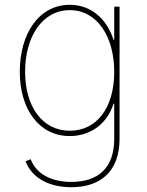

<svg xmlns="http://www.w3.org/2000/svg" viewBox="-20 -574 621 810"><path d="M281.2 215.8C407.2 215.8 484.4 146 484.4 11.7V-545.9H461.9V-406.2H459C429.2 -497.1 362.3 -553.7 274.4 -553.7C145 -553.7 63.5 -433.1 63.5 -271.5C63.5 -110.8 146.5 0 274.4 0C355 0 430.2 -45.4 459 -136.7H461.9V11.7C461.9 133.8 395 193.4 281.2 193.4C199.2 193.4 133.8 162.1 109.4 97.7L87.9 106.4C115.7 179.2 189.5 215.8 281.2 215.8ZM274.4 -22.5C159.2 -22.5 85.9 -123.5 85.9 -271.5C85.9 -418.9 158.2 -531.2 274.4 -531.2C390.1 -531.2 461.9 -418.9 461.9 -271.5C461.9 -118.2 387.7 -22.5 274.4 -22.5Z"/></svg>

Font: Raveo Thin
Style: Regular
Weight: 100
Designer: Jakub Foglar, Rasmus Andersson (Inter)
Foundry: Jakubfoglar.com
Version: Version 1.100;Glyphs 3.2.3 (3260)